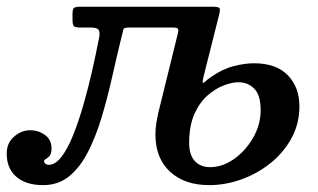

<svg xmlns="http://www.w3.org/2000/svg" viewBox="-71 -540 948 572"><path d="M401 -205.5 459 -441Q461.5 -452 458.5 -455Q455.5 -458 443 -458H313.5Q298 -458 296.8 -452.8Q295.5 -447.5 291.5 -432Q277 -372.5 263 -310.2Q249 -248 231.8 -190.5Q214.5 -133 191.2 -87.5Q168 -42 135.5 -15.2Q103 11.5 57.5 11.5Q6.5 11.5 -22.2 -13.2Q-51 -38 -51 -82.5Q-51 -114 -29 -133Q-7 -152 18.5 -152Q44 -152 63.2 -137.8Q82.5 -123.5 82.5 -98Q82.5 -82.5 77 -76Q71.5 -69.5 66 -66.5Q60.5 -63.5 60.5 -60Q60.5 -54 65 -51.5Q69.5 -49 74 -49Q94 -49 112.5 -73.2Q131 -97.5 147.2 -138.2Q163.5 -179 177.8 -228.8Q192 -278.5 203.8 -330.5Q215.5 -382.5 224.5 -428.5Q227.5 -445.5 222.2 -451.8Q217 -458 199.5 -458H168Q152.5 -458 148.8 -462.2Q145 -466.5 145 -483V-498.5Q145 -514 150.2 -517Q155.5 -520 170 -520H560Q579.5 -520 582.8 -516Q586 -512 581.5 -495L539 -326Q532.5 -301.5 532.5 -295.8Q532.5 -290 539.2 -296.2Q546 -302.5 560.5 -312.5Q593 -335 625.8 -343.2Q658.5 -351.5 685.5 -351.5Q752 -351.5 786.5 -315.8Q821 -280 821 -223.5Q821 -172 797.8 -129Q774.5 -86 735.5 -54.5Q696.5 -23 648.8 -5.8Q601 11.5 552 11.5Q478.5 11.5 435.2 -28.8Q392 -69 392 -140Q392 -155.5 394.5 -172Q397 -188.5 401 -205.5ZM492.5 -113.5Q492.5 -79 509.2 -60.5Q526 -42 554.5 -42Q592 -42 626.5 -66.5Q661 -91 683.2 -129.8Q705.5 -168.5 705.5 -212Q705.5 -256.5 686.5 -275.8Q667.5 -295 639.5 -295Q621.5 -295 596.8 -286Q572 -277 548 -256.2Q524 -235.5 508.2 -200.5Q492.5 -165.5 492.5 -113.5Z"/></svg>

Font: Besley* Medium
Style: Italic
Weight: 500
Italic angle: -13°
Designer: Owen Earl
Foundry: indestructible type*
Version: Version 3.000; ttfautohint (v1.8.3)